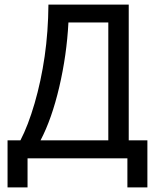

<svg xmlns="http://www.w3.org/2000/svg" viewBox="-20 -696 681 844"><path d="M13.2 127.9V-79.1H69.8Q103.5 -143.6 132.1 -241.7Q160.6 -339.8 176.3 -448.2Q191.9 -556.6 192.9 -675.8H545.9V-79.1H627.9V127.9H540V0H101.1V127.9ZM456.1 -597.2H280.8Q273.4 -454.1 240.5 -313.5Q207.5 -172.9 158.2 -79.1H456.1Z"/></svg>

Font: ClearSansRegular
Style: Regular
Weight: 400
Foundry: Intel Corporation
Version: Version 1.00